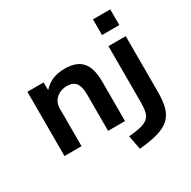

<svg xmlns="http://www.w3.org/2000/svg" viewBox="-202 -928 1342 1346"><g transform="rotate(-30 469.0 -255.0)"><path d="M69 0V-520H200L201 -459H203Q235 -495 277.5 -512.5Q320 -530 376 -530Q470 -530 514.5 -479.5Q559 -429 559 -320V0H422V-293Q422 -358 400 -387.5Q378 -417 330 -417Q294 -417 266 -402.5Q238 -388 222.5 -363.5Q207 -339 207 -306V0ZM531 107Q591 102 629 92.5Q667 83 687 65Q707 47 714 17.5Q721 -12 721 -59V-513H861V-59Q861 15 846.5 65Q832 115 797 146.5Q762 178 702 195Q642 212 552 220ZM721 -603V-730H861V-603Z"/></g></svg>

Font: M PLUS 1
Style: Bold
Weight: 700
Designer: Coji Morishita
Foundry: UNDERFOREST DESIGN
Version: Version 1.001